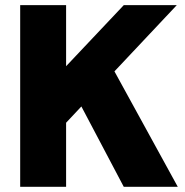

<svg xmlns="http://www.w3.org/2000/svg" viewBox="-20 -723 714 743"><path d="M58.1 0V-703.1H235.8V-466.8L459 -703.1H664.1L422.9 -446.8L668 0H459L294.9 -311L235.8 -248V0Z"/></svg>

Font: LT Superior Black
Style: Regular
Weight: 900
Designer: Daniel Lyons
Foundry: LyonsType
Version: Version 2.005